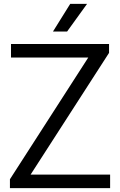

<svg xmlns="http://www.w3.org/2000/svg" viewBox="-20 -966 616 986"><path d="M31 0V-45.5L445.5 -689.5L451 -670.5H36.5V-740H540V-694.5L125 -50.5L120 -69.5H545.5V0ZM252 -804 340.5 -946H427L324.5 -804Z"/></svg>

Font: Encode Sans SC
Style: Regular
Weight: 400
Version: Version 3.002